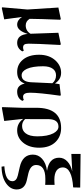

<svg xmlns="http://www.w3.org/2000/svg" viewBox="705 -1566 1083 2534"><g transform="rotate(90 1247.0 -298.5)"><path d="M658 -51Q618 17 544 17Q440 17 427 -122Q384 17 305 17Q245 17 203 -47L235 188L84 220L76 214L105 -119L79 -527L231 -559L240 -551Q229 -278 228 -148Q259 -96 315 -96Q387 -96 425 -159L412 -527L563 -559L573 -551Q555 -214 556 -135Q556 -92 569 -76Q581 -61 608 -61Q629 -61 647 -71Z M1078 -448Q1038 -496 974 -496Q920 -496 889 -456Q854 -411 854 -325Q854 -187 888 -112Q920 -42 973 -42Q1057 -42 1065 -164ZM1311 -52Q1277 17 1187 17Q1105 17 1082 -83Q1047 17 930 17Q830 17 768 -58Q702 -136 702 -273Q702 -406 778 -489Q847 -563 940 -563Q1028 -563 1081 -482L1090 -542L1234 -559L1243 -552Q1203 -268 1203 -152Q1203 -61 1256 -61Q1280 -61 1298 -71Z M1552 -258Q1552 -114 1551 -88Q1588 -48 1641 -48Q1704 -48 1739 -95Q1779 -146 1779 -249Q1779 -384 1739 -461Q1703 -528 1651 -528Q1555 -528 1552 -400ZM1402 -235Q1402 -563 1669 -563Q1778 -563 1849 -494Q1929 -416 1929 -274Q1929 -141 1861 -60Q1796 17 1700 17Q1604 17 1548 -64L1576 188L1401 219L1393 213L1402 -45Z M2364 -109Q2480 -81 2480 24Q2480 103 2405 159Q2322 221 2179 223L2174 186Q2371 174 2371 80Q2371 26 2294 8L2185 -17Q2020 -54 2020 -190Q2020 -262 2074 -311Q2131 -364 2234 -377Q2061 -403 2061 -537Q2061 -601 2112 -647Q2159 -691 2242 -710L2011 -698V-820L2455 -815L2453 -722Q2189 -705 2189 -585Q2189 -534 2229 -504Q2271 -474 2349 -474Q2366 -474 2385 -475Q2406 -476 2419 -477V-353Q2404 -355 2380 -355H2339Q2157 -355 2157 -233Q2157 -159 2267 -131Z"/></g></svg>

Font: Source Han Serif SC Heavy
Style: Regular
Weight: 900
Designer: Ryoko NISHIZUKA  (kana & ideographs); Frank Grießhammer (Latin, Greek & Cyrillic); Wenlong ZHANG  (bopomofo); Sandoll Co
Foundry: Adobe Systems Incorporated
Version: Version 1.001 October 20, 2017